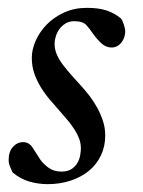

<svg xmlns="http://www.w3.org/2000/svg" viewBox="-20 -463 364 489"><path d="M201 -443Q169 -443 143 -431Q117 -419 99 -400.5Q81 -382 71 -359.5Q61 -337 61 -316Q61 -294 67.5 -275.5Q74 -257 84.5 -240Q95 -223 108 -208Q121 -193 134 -178Q144 -167 153 -156Q162 -145 169.5 -133.5Q177 -122 181.5 -110Q186 -98 186 -85Q186 -77 184 -66.5Q182 -56 176.5 -47Q171 -38 161.5 -32Q152 -26 137 -26Q117 -26 104 -35.5Q91 -45 83 -56Q72 -73 63 -87Q54 -101 39 -101Q24 -101 13 -89Q2 -77 2 -55Q2 -47 6 -37.5Q10 -28 12 -24Q32 -7 55 -0.5Q78 6 101 6Q133 6 160 -3Q187 -12 206.5 -28Q226 -44 237 -67Q248 -90 248 -118Q248 -137 242.5 -154Q237 -171 228.5 -187Q220 -203 209 -217.5Q198 -232 186 -245Q174 -258 162.5 -271Q151 -284 141 -297Q131 -310 125 -323.5Q119 -337 119 -352Q119 -360 122 -370Q125 -380 131 -388.5Q137 -397 146.5 -403Q156 -409 169 -409Q191 -409 200 -399Q209 -389 217 -377Q227 -363 238.5 -352.5Q250 -342 264 -342Q279 -342 289 -354.5Q299 -367 299 -384Q299 -389 295.5 -400Q292 -411 288 -416Q271 -430 251 -436.5Q231 -443 201 -443Z"/></svg>

Font: Vermiglione
Style: Italic
Weight: 400
Italic angle: -11°
Version: Version 1.105